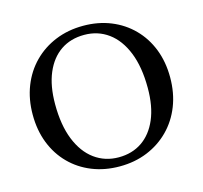

<svg xmlns="http://www.w3.org/2000/svg" viewBox="-103 -810 986 934"><g transform="rotate(-15 390.5 -342.5)"><path d="M392.5 -696Q468 -696 531 -670.5Q594 -645 640.2 -598.2Q686.5 -551.5 711.8 -487Q737 -422.5 737 -344.5Q737 -266 711.5 -201Q686 -136 639 -88.5Q592 -41 528.5 -15Q465 11 389 11Q313.5 11 250.2 -14.5Q187 -40 140.8 -86.8Q94.5 -133.5 69.2 -198.2Q44 -263 44 -341Q44 -419 69.5 -484Q95 -549 142 -596.5Q189 -644 252.8 -670Q316.5 -696 392.5 -696ZM395.5 -33Q463.5 -33 513.5 -67.2Q563.5 -101.5 591 -166Q618.5 -230.5 618.5 -322.5Q618.5 -428.5 589 -502Q559.5 -575.5 507 -613.8Q454.5 -652 386 -652Q317.5 -652 267.5 -618Q217.5 -584 190 -519.2Q162.5 -454.5 162.5 -362.5Q162.5 -257 192 -183.5Q221.5 -110 274.2 -71.5Q327 -33 395.5 -33Z"/></g></svg>

Font: Newsreader 36pt Medium
Style: Regular
Weight: 500
Designer: Hugues Gentile
Foundry: Production Type
Version: Version 1.003